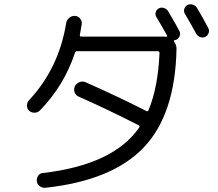

<svg xmlns="http://www.w3.org/2000/svg" viewBox="-20 -851 1040 914"><path d="M820.3 -662.1Q818.4 -662.1 816.4 -661.1Q814.5 -660.2 811.5 -660.2Q805.7 -658.2 808.6 -653.3Q819.3 -639.6 820.3 -620.1Q814.5 -306.6 664.1 -148.9Q513.7 8.8 195.3 43Q180.7 43.9 168.9 35.2Q157.2 26.4 155.3 12.2Q153.3 -2 161.6 -14.2Q169.9 -26.4 183.6 -27.3Q520.5 -66.4 642.6 -244.1Q647.5 -251 639.6 -254.9Q488.3 -332 353.5 -391.6Q339.8 -397.5 335 -412.1Q330.1 -426.8 336.9 -441.4Q344.7 -455.1 359.9 -460.4Q375 -465.8 388.7 -459Q551.8 -386.7 676.8 -322.3Q683.6 -319.3 686.5 -325.2Q732.4 -435.5 739.3 -597.7Q739.3 -606.4 731.4 -607.4H347.7Q337.9 -607.4 336.9 -599.6Q284.2 -441.4 169.9 -325.2Q159.2 -314.5 144 -314.5Q128.9 -314.5 118.2 -324.2Q108.4 -334 108.4 -348.6Q108.4 -363.3 118.2 -374Q259.8 -525.4 294.9 -740.2Q296.9 -754.9 309.1 -765.6Q321.3 -776.4 336.9 -775.4Q351.6 -774.4 361.3 -762.7Q371.1 -751 369.1 -736.3Q368.2 -731.4 360.4 -685.5Q358.4 -676.8 366.2 -676.8H762.7Q763.7 -676.8 766.6 -676.3Q769.5 -675.8 771.5 -675.8Q773.4 -675.8 774.9 -677.7Q776.4 -679.7 775.4 -681.6Q741.2 -743.2 724.6 -769.5Q717.8 -780.3 721.2 -792.5Q724.6 -804.7 735.8 -811Q747.1 -817.4 760.3 -813Q773.4 -808.6 780.3 -797.9Q822.3 -726.6 834 -703.1Q839.8 -692.4 835.4 -680.2Q831.1 -668 820.3 -662.1ZM914.1 -690.4Q894.5 -726.6 860.4 -785.2Q853.5 -795.9 857.4 -808.6Q861.3 -821.3 872.1 -827.1Q883.8 -833 897 -829.1Q910.2 -825.2 917 -814.5Q943.4 -771.5 971.7 -716.8Q977.5 -706.1 973.1 -693.8Q968.8 -681.6 958 -675.8Q946.3 -669.9 933.6 -674.3Q920.9 -678.7 914.1 -690.4Z"/></svg>

Font: Rounded Mgen+ 1mn regular
Style: Regular
Weight: 400
Designer: [Source Han Sans]
Ryoko NISHIZUKA  (kana & ideographs); Paul D. Hunt (Latin, Greek & Cyrillic); Wenlong ZHANG  (bopomofo
Version: Version 1.059.20150602